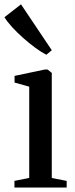

<svg xmlns="http://www.w3.org/2000/svg" viewBox="-39 -844 336 864"><path d="M26 0V-30L92.5 -43.5V-454L26.5 -472.5V-502.5L162 -531H175.5L194 -516V-43L261 -30V0ZM169 -598Q148 -608.5 121 -628.2Q94 -648 66.5 -672.2Q39 -696.5 16.2 -721.2Q-6.5 -746 -19 -766.5L55.5 -824.5L194 -618L170 -598Z"/></svg>

Font: Merriweather 96pt
Style: Regular
Weight: 400
Version: Version 2.100